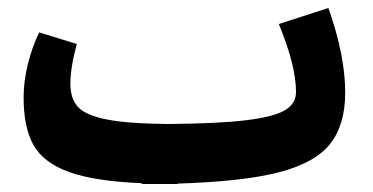

<svg xmlns="http://www.w3.org/2000/svg" viewBox="-20 -442 932 480"><path d="M424 17V18H384H335L334 16Q216 11 152.5 -12Q89 -35 64 -79Q39 -123 39 -198Q39 -238 49.5 -281Q60 -324 78 -361L172 -332Q156 -273 156 -233Q156 -195 175 -174.5Q194 -154 246 -143.5Q298 -133 399 -132Q527 -133 596 -141.5Q665 -150 692.5 -166.5Q720 -183 720 -212Q720 -278 677 -382L801 -422Q843 -303 843 -211Q843 -130 805.5 -82.5Q768 -35 678 -11.5Q588 12 424 17Z"/></svg>

Font: FiraGOUPP
Style: Bold
Weight: 700
Designer: bBox Type
Foundry: bBox Type GmbH
Version: Version 1.001